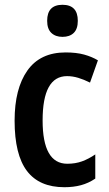

<svg xmlns="http://www.w3.org/2000/svg" viewBox="-20 -823 455 802"><path d="M249 -41Q144 -41 92.5 -109Q41 -177 41 -319Q41 -453 94.5 -528.5Q148 -604 254 -604Q299 -604 331.5 -595Q364 -586 389 -571L356 -478Q330 -491 306.5 -498Q283 -505 260 -505Q158 -505 158 -320Q158 -139 261 -139Q295 -139 322.5 -149Q350 -159 378 -178V-77Q350 -58 318.5 -49.5Q287 -41 249 -41ZM241 -803Q305 -803 305 -736Q305 -702 288 -685.5Q271 -669 241 -669Q212 -669 194.5 -685.5Q177 -702 177 -736Q177 -803 241 -803Z"/></svg>

Font: Noto Sans Tamil UI Condensed SemiBold
Style: Regular
Weight: 600
Width: 3
Designer: Jelle Bosma - Monotype Design Team
Foundry: Monotype Imaging Inc.
Version: Version 2.004; ttfautohint (v1.8.4.7-5d5b)